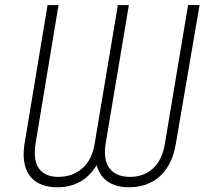

<svg xmlns="http://www.w3.org/2000/svg" viewBox="-20 -748 849 777"><path d="M79.6 -168 172.4 -727.5H216.8L124 -168Q113.3 -99.1 137.9 -65.7Q162.6 -32.2 215.8 -32.2Q273.9 -32.2 313.5 -67.1Q353 -102.1 363.3 -168L457 -727.5H501.5L407.7 -168Q397 -101.6 423.3 -66.9Q449.7 -32.2 506.3 -32.2Q561.5 -32.2 599.1 -66.2Q636.7 -100.1 647.5 -168L741.2 -727.5H787.6L691.9 -168Q682.1 -108.9 656 -69.1Q629.9 -29.3 590.8 -9.8Q551.8 9.8 502 9.8Q450.2 9.8 416.7 -12.7Q383.3 -35.2 371.1 -79.6Q343.8 -34.7 304 -12.5Q264.2 9.8 212.9 9.8Q162.6 9.8 129.6 -10.3Q96.7 -30.3 83.5 -70.1Q70.3 -109.9 79.6 -168Z"/></svg>

Font: Inter Tight ExtraLight
Style: Italic
Weight: 250
Italic angle: -9.39999°
Designer: Rasmus Andersson
Foundry: rsms
Version: Version 3.004